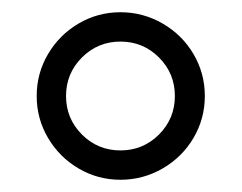

<svg xmlns="http://www.w3.org/2000/svg" viewBox="-20 -686 395 314"><path d="M40 -529Q40 -492 58.5 -460.5Q77 -429 108.5 -410.5Q140 -392 177 -392Q214 -392 246 -410.5Q278 -429 296.5 -460.5Q315 -492 315 -529Q315 -566 296.5 -597.5Q278 -629 246 -647.5Q214 -666 177 -666Q140 -666 108.5 -647.5Q77 -629 58.5 -597.5Q40 -566 40 -529ZM266 -529Q266 -492 240 -466Q214 -440 177 -440Q140 -440 114 -466Q88 -492 88 -529Q88 -566 114 -592Q140 -618 177 -618Q214 -618 240 -592Q266 -566 266 -529Z"/></svg>

Font: Sulphur Point
Style: Regular
Weight: 400
Designer: Noponies / Dale Sattler
Foundry: Noponies
Version: Version 1.000; ttfautohint (v1.8)